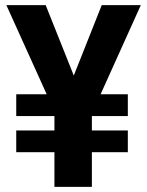

<svg xmlns="http://www.w3.org/2000/svg" viewBox="-20 -731 576 751"><path d="M158.7 -710.9H4.9L162.6 -362.3H43.5V-276.9H192.9V-220.7H43.5V-135.7H192.9V0H339.4V-135.7H480V-220.7H339.4V-276.9H480V-362.3H373.5L530.8 -710.9H377.9L268.6 -435.5Z"/></svg>

Font: Shabnam
Style: Bold
Weight: 700
Foundry: DejaVu fonts team - Redesigned by Saber Rastikerdar - Based on Vazir font
Version: Version 5.0.1